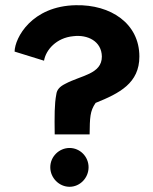

<svg xmlns="http://www.w3.org/2000/svg" viewBox="-20 -717 589 737"><path d="M324 -201C325 -266 325 -290 347 -322C439 -359 515 -398 515 -500C515 -627 405 -700 271 -697C102 -694 37 -572 36 -519L149 -484C156 -526 197 -572 261 -578C316 -585 370 -559 371 -500C371 -432 291 -428 230 -395C210 -385 198 -373 196 -354C189 -318 189 -272 190 -201ZM173 -75C173 -34 207 0 247 0C287 0 320 -34 320 -75C320 -116 287 -149 247 -149C207 -149 173 -116 173 -75Z"/></svg>

Font: Bluebird
Style: Ext
Weight: 400
Designer: Jasper
Foundry: Cannot Into Space Fonts
Version: Version 0.98